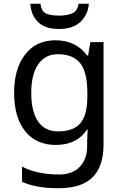

<svg xmlns="http://www.w3.org/2000/svg" viewBox="-20 -760 655 1020"><path d="M275 -546Q328 -546 370.5 -526Q413 -506 443 -465H448L460 -536H530V9Q530 124 471.5 182Q413 240 290 240Q172 240 97 206V125Q176 167 295 167Q364 167 403.5 126.5Q443 86 443 16V-5Q443 -17 444 -39.5Q445 -62 446 -71H442Q388 10 276 10Q172 10 113.5 -63Q55 -136 55 -267Q55 -395 113.5 -470.5Q172 -546 275 -546ZM287 -472Q220 -472 183 -418.5Q146 -365 146 -266Q146 -167 182.5 -114.5Q219 -62 289 -62Q370 -62 407 -105.5Q444 -149 444 -246V-267Q444 -377 406 -424.5Q368 -472 287 -472ZM452 -740Q447 -680 406.5 -643Q366 -606 294 -606Q220 -606 182.5 -642.5Q145 -679 141 -740H195Q200 -699 225 -688Q250 -677 296 -677Q335 -677 363.5 -689Q392 -701 397 -740Z"/></svg>

Font: Noto Sans Batak
Style: Regular
Weight: 400
Designer: Monotype Design Team
Foundry: Monotype Imaging Inc.
Version: Version 2.002; ttfautohint (v1.8.4.7-5d5b)